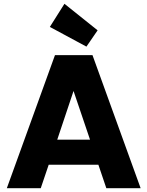

<svg xmlns="http://www.w3.org/2000/svg" viewBox="-20 -993 777 1013"><path d="M499 -124H237L195 0H16L270 -702H468L722 0H541ZM455 -256 368 -513 282 -256ZM243 -851 320 -973 495 -833 436 -747Z"/></svg>

Font: Fz Poppins
Style: Bold
Weight: 700
Designer: Ninad Kale (Devanagari), Jonny Pinhorn (Latin)
Foundry: Indian Type Foundry
Version: Vit hóa bi Vntype.Com & FontZin.Com